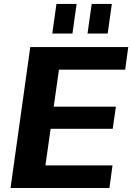

<svg xmlns="http://www.w3.org/2000/svg" viewBox="-20 -934 657 954"><path d="M170.4 -112.2H539L523.7 0H32.4L130.4 -700H617.2L602 -587.8H237.9L285.2 -674.6L238.7 -345.9L211.8 -403.9H555.8L540.1 -294.1H196L239.8 -352.1L193.3 -25.4ZM360.6 -914.4 340 -767.4H239.8L260.4 -914.4ZM535.7 -914.4 515.1 -767.4H414.9L435.6 -914.4Z"/></svg>

Font: Pathway Extreme 8pt Thin
Style: Italic
Weight: 100
Italic angle: -8°
Designer: Eduardo Rodriguez Tunni
Foundry: Eduardo Rodriguez Tunni
Version: Version 1.000